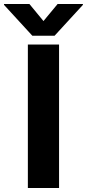

<svg xmlns="http://www.w3.org/2000/svg" viewBox="-99 -942 435 962"><path d="M196.9 -718.8V0H40.6V-718.8ZM48.4 -921.9 118.8 -836.5 189.6 -921.9H316.4V-917.6L174.4 -762.9H63.1L-78.9 -917.6V-921.9Z"/></svg>

Font: Inter Display V
Style: Regular
Weight: 400
Designer: Rasmus Andersson
Foundry: rsms
Version: Version 3.015;git-src